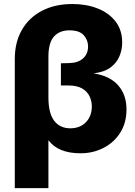

<svg xmlns="http://www.w3.org/2000/svg" viewBox="-20 -766 686 976"><path d="M55.2 190.4V-466.3Q55.2 -551.3 91.3 -614Q127.4 -676.8 193.4 -711.2Q259.3 -745.6 348.1 -745.6Q418 -745.6 475.3 -723.4Q532.7 -701.2 566.9 -657.5Q601.1 -613.8 601.1 -549.8Q601.1 -513.7 587.2 -480Q573.2 -446.3 541.5 -422.9Q509.8 -399.4 456.1 -393.1Q539.6 -379.9 581.3 -331.5Q623 -283.2 623 -210.4Q623 -141.6 591.3 -91.6Q559.6 -41.5 506.3 -14.2Q453.1 13.2 389.2 13.2Q275.9 13.2 226.1 -53.2V190.4ZM337.4 -113.8Q386.7 -113.8 416.7 -144.8Q446.8 -175.8 446.8 -225.1Q446.8 -251.5 435.5 -275.9Q424.3 -300.3 398.2 -315.9Q372.1 -331.5 327.1 -331.5H289.6V-444.3L331.1 -445.3Q377.4 -446.3 402.6 -469.5Q427.7 -492.7 427.7 -529.8Q427.7 -562 405.8 -586.9Q383.8 -611.8 333 -611.8Q282.7 -611.8 254.4 -580.3Q226.1 -548.8 226.1 -477.5V-271Q226.1 -191.4 255.1 -152.6Q284.2 -113.8 337.4 -113.8Z"/></svg>

Font: Schibsted Grotesk ExtraBold
Style: Regular
Weight: 800
Designer: Bakken & Baeck AS, Henrik Kongsvoll
Foundry: Schibsted ASA
Version: Version 1.100; ttfautohint (v1.8.4.7-5d5b);gftools[0.9.25]